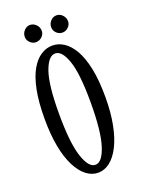

<svg xmlns="http://www.w3.org/2000/svg" viewBox="-127 -696 565 765"><g transform="rotate(-20 156.0 -313.0)"><path d="M154.5 11Q127.5 11 104 -7.2Q80.5 -25.5 62.8 -60.8Q45 -96 35.5 -147Q26 -198 26 -263.5Q26 -335 36.2 -385.5Q46.5 -436 64.5 -467.2Q82.5 -498.5 105.8 -513.2Q129 -528 154.5 -528Q179.5 -528 202.5 -513.2Q225.5 -498.5 243.8 -467.2Q262 -436 272.8 -385.5Q283.5 -335 283.5 -263.5Q283.5 -198 273.5 -147Q263.5 -96 245.8 -60.8Q228 -25.5 204.5 -7.2Q181 11 154.5 11ZM154.5 -22.5Q183 -22.5 202 -81.5Q221 -140.5 221 -263.5Q221 -385 202 -439.8Q183 -494.5 154.5 -494.5Q125.5 -494.5 106.2 -439.8Q87 -385 87 -263.5Q87 -140.5 106.2 -81.5Q125.5 -22.5 154.5 -22.5ZM211.5 -562.5Q196.5 -562.5 186 -573Q175.5 -583.5 175.5 -597.5Q175.5 -613 186 -624.2Q196.5 -635.5 211.5 -635.5Q225.5 -635.5 236.2 -624.2Q247 -613 247 -597.5Q247 -583.5 236.2 -573Q225.5 -562.5 211.5 -562.5ZM98.5 -562.5Q85 -562.5 74.2 -573Q63.5 -583.5 63.5 -597.5Q63.5 -613 74.2 -624.2Q85 -635.5 98.5 -635.5Q113.5 -635.5 124.5 -624.2Q135.5 -613 135.5 -597.5Q135.5 -583.5 124.5 -573Q113.5 -562.5 98.5 -562.5Z"/></g></svg>

Font: Imbue Thin 10pt Light
Style: Regular
Weight: 300
Version: Version 1.102